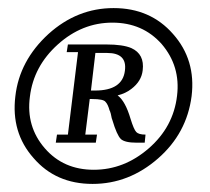

<svg xmlns="http://www.w3.org/2000/svg" viewBox="-20 -735 520 475"><path d="M371 -343Q299 -280 209 -280Q118 -280 63 -344Q7 -407 18 -497Q28 -585 100 -651Q171 -715 261 -715Q352 -715 408 -651Q465 -587 454 -497Q442 -405 371 -343ZM380 -626Q333 -679 258 -679Q183 -679 123 -625Q63 -571 54 -496Q44 -422 91 -368Q137 -315 212 -315Q287 -315 348 -368Q409 -421 418 -498Q427 -571 380 -626ZM271 -499Q290 -485 303 -441Q311 -415 317 -408.5Q323 -402 340 -402L338 -382H318Q289 -382 279 -391Q269 -401 258 -438Q256 -443 255.5 -447Q255 -451 254 -454Q252 -461 251 -462Q247 -477 241 -483Q236 -490 208 -490H202L191 -402H220L217 -382H118L121 -402H148L173 -606H145L148 -625H243Q284 -625 305 -616Q338 -601 333 -561Q330 -534 305 -515Q291 -504 271 -499ZM245 -604H216L205 -511H215Q283 -511 289 -560Q295 -604 245 -604Z"/></svg>

Font: DG Didot
Style: Bold Italic
Weight: 700
Designer: David Gatwood, Takis Katsoulidis, and George D. Matthiopoulos
Foundry: David Gatwood
Version: Version 1.0